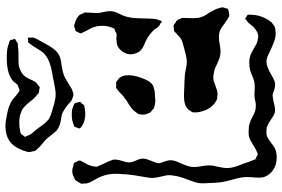

<svg xmlns="http://www.w3.org/2000/svg" viewBox="-186 -804 1039 707"><g transform="rotate(-90 333.5 -450.5)"><path d="M214 -679Q215 -683 219 -691Q219 -695 220 -696Q224 -698 234 -701Q244 -705 256.5 -705.5Q269 -706 281 -705Q286 -704 291 -702Q296 -700 299 -699Q300 -699 302.5 -697.5Q305 -696 306 -695Q307 -694 308.5 -689.5Q310 -685 310 -684L312 -675Q312 -674 309.5 -672Q307 -670 306 -669Q302 -662 298 -660Q296 -659 293 -659Q290 -659 288 -658Q276 -656 268 -656Q242 -656 225 -667Q215 -672 214 -679ZM633 -57V-55Q633 -26 626 -8Q622 4 613 19Q604 32 598 35Q597 36 593.5 38.5Q590 41 587 42Q584 44 574 44Q570 45 563 45Q549 45 535.5 40Q522 35 502 26Q498 24 485.5 18Q473 12 461 11Q442 11 410 30Q401 36 387 41Q385 41 383.5 42Q382 43 380 43H376Q363 43 351 38Q349 37 344.5 35.5Q340 34 338 34H335Q329 34 327 35Q320 35 306 39Q290 43 282 43Q273 43 266 39.5Q259 36 251 30.5Q243 25 236 21Q226 15 217 12Q211 11 198 11Q189 11 180.5 15.5Q172 20 160 29Q150 38 141 42Q127 49 107 49Q80 49 60 35Q42 22 35 2Q33 -4 33 -16Q33 -31 34 -38Q35 -47 35 -65Q35 -82 25 -116Q19 -138 17 -150Q15 -162 14 -178Q13 -194 13 -200Q12 -209 12 -228Q12 -239 16.5 -253Q21 -267 26 -280Q31 -292 35 -305.5Q39 -319 40 -329Q42 -341 42 -346Q42 -354 40 -363Q38 -372 37 -376Q36 -380 34 -390.5Q32 -401 32 -410Q32 -420 34.5 -433.5Q37 -447 38 -454Q45 -492 46 -523Q47 -531 47 -546Q47 -561 45 -568Q43 -584 33 -607Q29 -615 21.5 -627.5Q14 -640 12 -649Q11 -652 11.5 -655Q12 -658 11 -661Q11 -663 10.5 -666.5Q10 -670 11 -672Q12 -674 17 -682L23 -692Q25 -694 28 -695Q31 -696 33 -697Q42 -702 44 -702Q52 -704 56 -704Q66 -704 73 -701Q86 -698 87 -697Q89 -695 89.5 -692Q90 -689 92 -687Q93 -685 94.5 -682Q96 -679 96 -677Q96 -673 90 -664Q87 -658 81.5 -647.5Q76 -637 75 -628Q73 -620 73 -614L77 -604L86 -584Q94 -569 95 -564L99 -554Q101 -539 94 -519Q93 -516 91 -508.5Q89 -501 89 -494Q89 -487 92 -479Q95 -471 96 -469Q103 -455 103 -445Q103 -434 97 -419Q91 -404 89 -398Q88 -396 87 -393Q86 -390 86 -387Q86 -379 92 -365Q93 -362 95 -355Q97 -348 97 -342Q97 -327 86 -305Q79 -289 75.5 -278Q72 -267 72 -255Q72 -242 75 -228Q76 -224 77 -215.5Q78 -207 78 -200Q78 -186 73 -168Q68 -143 68 -136Q68 -117 76 -95.5Q84 -74 86 -69Q92 -49 97 -39Q100 -30 101 -29L109 -26Q116 -21 119 -21Q122 -21 126 -23Q130 -25 132 -26Q138 -28 155 -39Q174 -50 177 -51Q190 -56 212 -54Q227 -54 240 -48Q246 -46 259 -39Q272 -32 280 -30Q286 -28 302 -28Q306 -28 312.5 -29.5Q319 -31 323 -32Q330 -33 344 -33Q352 -32 367 -32Q380 -32 387 -34Q395 -36 407 -41Q419 -46 428 -49Q440 -52 456 -52Q466 -52 471 -51Q484 -49 498 -41Q512 -33 516 -31Q525 -25 535 -22Q550 -19 551 -19Q570 -19 589 -38Q592 -41 596 -46.5Q600 -52 603 -55Q604 -57 612 -62Q617 -67 619 -67Q620 -67 623 -64Q624 -63 628 -61Q632 -59 633 -57ZM487 -489Q487 -504 496.5 -518Q506 -532 520 -538Q528 -541 541 -541Q546 -542 552 -541Q558 -540 563 -541L573 -546Q575 -547 577 -547.5Q579 -548 581 -549Q583 -551 586 -560Q592 -575 592 -592Q592 -617 583 -635Q580 -640 575.5 -648.5Q571 -657 568 -664Q567 -666 565.5 -668.5Q564 -671 564 -674L568 -682Q569 -684 570.5 -687.5Q572 -691 574 -692Q575 -693 579 -693Q581 -694 585.5 -695.5Q590 -697 593 -697Q594 -697 603 -694Q622 -688 631 -678Q633 -676 634.5 -672Q636 -668 637 -666L641 -658V-655Q641 -644 640 -634Q639 -624 639 -615Q639 -607 640 -601.5Q641 -596 642 -592Q646 -574 646 -564Q646 -560 644 -550Q642 -542 636 -530Q630 -518 627 -509Q621 -490 620 -466Q619 -442 619 -437Q619 -419 618 -410Q618 -408 617 -399Q616 -390 612 -382Q612 -380 610.5 -377.5Q609 -375 608 -374Q606 -374 601 -379Q599 -380 595.5 -381.5Q592 -383 591 -385Q587 -388 583 -394.5Q579 -401 575 -405Q559 -421 542 -430Q535 -434 522.5 -439Q510 -444 504 -450Q496 -456 491.5 -467.5Q487 -479 487 -489ZM315 -503Q318 -505 322 -508Q326 -511 330 -514Q337 -519 342.5 -525Q348 -531 355 -536Q356 -537 358.5 -539Q361 -541 364 -542Q366 -543 370 -542.5Q374 -542 376 -542Q377 -542 380 -542.5Q383 -543 385 -542L393 -536Q394 -535 396.5 -533.5Q399 -532 401 -529Q410 -519 410 -497Q410 -470 394 -434Q385 -414 374 -408Q372 -406 368 -405Q364 -404 361 -403Q350 -399 326 -399Q315 -397 305 -399Q292 -402 289 -403Q288 -403 282 -409Q274 -415 272 -418Q271 -419 270.5 -422Q270 -425 269 -426Q268 -428 266.5 -432.5Q265 -437 265 -439V-443Q265 -455 268 -462L275 -471Q281 -480 289.5 -486.5Q298 -493 315 -503ZM660 -151Q660 -148 659 -145Q658 -142 657 -140L655 -132Q654 -130 646 -128Q630 -125 627 -126Q625 -127 617 -132Q617 -132 599 -144Q586 -155 572 -161Q562 -164 552 -164Q545 -164 536.5 -163Q528 -162 524 -161Q511 -158 497 -158Q481 -158 467 -164Q453 -170 451 -171Q435 -179 427 -181L409 -184Q398 -186 386 -182Q374 -178 372 -177Q352 -169 343 -169H340Q335 -169 332 -170Q325 -170 321 -171Q319 -172 316.5 -173.5Q314 -175 312 -176Q285 -193 276 -230Q273 -239 273 -251Q273 -259 274 -262L278 -268Q280 -270 282 -274Q284 -278 286 -279Q290 -282 295 -285Q300 -288 305 -289Q320 -294 354 -292L374 -291Q389 -291 415 -289Q423 -288 436 -285Q449 -282 458 -282Q471 -282 488 -286.5Q505 -291 513 -293Q534 -298 541 -302Q548 -305 565 -322Q571 -328 573 -329Q576 -330 585 -330L592 -331Q596 -331 603 -324Q609 -322 612 -318Q615 -316 617 -308Q618 -306 619.5 -303Q621 -300 621 -298V-294L620 -259Q620 -242 623 -233Q626 -219 640 -200Q650 -182 654 -173Q660 -155 660 -151ZM518 -789Q502 -760 479 -750Q465 -745 445 -743Q421 -739 408 -734Q399 -730 387 -722.5Q375 -715 368 -711Q358 -704 346 -701Q344 -701 341 -700Q338 -699 337 -700Q334 -700 332.5 -701Q331 -702 329 -702Q326 -703 323 -704Q320 -705 318 -706Q313 -709 304 -718Q282 -736 266 -742Q257 -744 244 -746Q231 -748 223 -752Q212 -756 205 -763Q198 -770 190.5 -780Q183 -790 177 -797Q169 -806 158 -814Q145 -824 140 -831Q138 -833 135.5 -835.5Q133 -838 131 -842L129 -853Q127 -859 127 -862Q127 -868 132 -883Q146 -921 169 -936Q191 -950 222 -950Q239 -950 267 -944Q272 -943 282.5 -940.5Q293 -938 301 -934Q312 -930 320 -924Q325 -920 331 -914.5Q337 -909 341 -906Q343 -905 347.5 -901.5Q352 -898 355 -898Q357 -898 363 -901Q373 -904 374 -905Q377 -907 381.5 -913.5Q386 -920 389 -922Q409 -940 449 -944Q458 -945 478 -945Q509 -945 525 -938Q537 -935 538 -933Q541 -932 541 -923Q542 -922 543 -919.5Q544 -917 544 -915L537 -911Q528 -905 528 -905Q524 -904 517 -904Q501 -902 492 -902H468Q448 -902 439 -899Q416 -892 404 -876Q401 -872 398 -866Q395 -860 394 -857Q393 -854 390 -848Q387 -842 384 -838L373 -829Q372 -828 369.5 -826Q367 -824 366 -824Q365 -823 362.5 -824Q360 -825 359 -825L345 -827Q344 -828 337 -834Q325 -843 313 -859Q296 -881 282 -889L269 -894Q257 -899 235 -899Q219 -899 212 -897Q209 -896 204 -895.5Q199 -895 196 -894Q193 -892 191 -888.5Q189 -885 187 -883L183 -878Q183 -876 184 -875Q185 -874 186 -873Q187 -870 188.5 -865.5Q190 -861 192 -858Q195 -853 200.5 -847Q206 -841 210 -836Q215 -829 226.5 -813.5Q238 -798 249 -790Q262 -782 287 -776Q318 -765 341 -765Q353 -765 388 -772Q403 -776 414 -777L438 -782Q475 -791 494 -812Q500 -820 508 -833Q516 -847 521 -853Q523 -855 526 -860Q529 -865 531 -866Q533 -867 534.5 -866.5Q536 -866 537 -866Q538 -866 542.5 -867Q547 -868 548 -867Q549 -866 548.5 -863Q548 -860 548 -859Q549 -857 549 -851Q549 -845 543 -834Q527 -804 518 -789Z"/></g></svg>

Font: Rubik-Burned
Style: Regular
Weight: 400
Designer: NaN (generative design), Hubert & Fischer (Rubik source font outlines)
Foundry: NaN, Hubert & Fischer
Version: Version 1.000